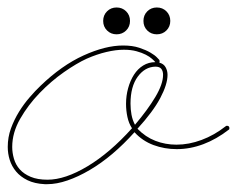

<svg xmlns="http://www.w3.org/2000/svg" viewBox="-32 -476 621 503"><path d="M85.3 6.5Q58.6 5.2 40 -3.9Q21.5 -13 10.1 -26.7Q-1.3 -40.4 -6.5 -57Q-11.7 -73.6 -11.7 -91.1Q-11.7 -116.5 -3.3 -139.6Q5.2 -162.8 17.9 -183.3Q30.6 -203.8 45.6 -221Q60.5 -238.3 74.2 -251.3Q129.6 -304.7 186.8 -330.7Q244.1 -356.8 290.4 -356.8Q315.1 -356.8 332.7 -350.9Q350.3 -345.1 362 -338.2Q373.7 -331.4 379.2 -325.5Q384.8 -319.7 385.4 -319Q386.1 -317.7 386.1 -315.1Q386.1 -312.5 385.4 -311.8Q396.5 -309.2 401.7 -300.1Q406.9 -291 406.9 -279.9Q406.9 -255.2 388 -219.4Q369.1 -183.6 328.1 -138.7Q349 -117.2 375 -107.1Q401 -97 430.3 -97Q462.9 -97 496.1 -109.4Q529.3 -121.7 559.2 -145.2Q560.5 -146.5 562.5 -146.5Q569 -146.5 569 -140Q569 -136.7 567.1 -136.1Q535.2 -111.3 500.7 -98.3Q466.1 -85.3 431 -85.3Q399.1 -85.3 370.1 -96Q341.1 -106.8 320.3 -129.6Q292.3 -98.3 262.7 -73.2Q233.1 -48.2 203.1 -30.6Q173.2 -13 144.9 -3.3Q116.5 6.5 91.8 6.5ZM292.3 -345.7Q271.5 -345.7 246.7 -339.8Q222 -334 195.3 -322.3Q169.3 -310.5 135.7 -287.1Q102.2 -263.7 71.9 -232.4Q41.7 -201.2 20.8 -164.7Q0 -128.3 0 -91.1Q0 -75.5 4.6 -59.9Q9.1 -44.3 19.9 -32.2Q30.6 -20.2 48.5 -12.7Q66.4 -5.2 92.4 -5.2Q138.7 -5.2 197.3 -40.4Q255.9 -75.5 313.8 -140Q305.3 -153 301.8 -169.6Q298.2 -186.2 298.2 -203.8Q298.2 -225.3 303.7 -245.1Q309.2 -265 319 -280.3Q328.8 -295.6 343.1 -304.4Q357.4 -313.2 375 -313.2Q372.4 -316.4 366.2 -321.9Q360 -327.5 349.9 -332.7Q339.8 -337.9 325.5 -341.8Q311.2 -345.7 292.3 -345.7ZM375 -301.4Q347.7 -300.8 328.8 -275.1Q309.9 -249.3 309.9 -204.4Q309.9 -189.5 312.5 -175.5Q315.1 -161.5 321.6 -149.1Q354.8 -188.2 375 -222Q395.2 -255.9 395.2 -279.9Q395.2 -289.7 390.6 -295.6Q386.1 -301.4 375 -301.4ZM308.6 -421.2Q308.6 -406.2 298.5 -396.2Q288.4 -386.1 273.4 -386.1Q258.5 -386.1 248.4 -396.2Q238.3 -406.2 238.3 -421.2Q238.3 -436.2 248.4 -446.3Q258.5 -456.4 273.4 -456.4Q288.4 -456.4 298.5 -446.3Q308.6 -436.2 308.6 -421.2ZM414.1 -421.2Q414.1 -406.2 404 -396.2Q393.9 -386.1 378.9 -386.1Q363.9 -386.1 353.8 -396.2Q343.8 -406.2 343.8 -421.2Q343.8 -436.2 353.8 -446.3Q363.9 -456.4 378.9 -456.4Q393.9 -456.4 404 -446.3Q414.1 -436.2 414.1 -421.2Z"/></svg>

Font: League Script
Style: League Script
Weight: 400
Foundry: Haley Fiege
Version: Version 1.001